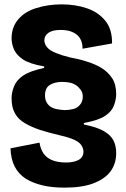

<svg xmlns="http://www.w3.org/2000/svg" viewBox="-20 -696 576 879"><path d="M275 163Q219 163 176 153Q130 142 98 122Q65 101 47 66Q30 33 28 -17L161 -43Q165 -15 179 6Q192 26 218 37Q245 48 282 48Q318 48 340 36Q362 24 362 -2Q362 -17 352 -32Q343 -45 320 -56Q296 -67 256 -76Q198 -90 164 -101Q125 -114 94 -132Q63 -150 48 -178Q33 -205 33 -246Q33 -272 44 -300Q55 -329 86 -350Q117 -371 182 -385V-392Q117 -403 85 -424Q54 -445 43 -472Q33 -498 33 -520Q33 -572 64 -608Q94 -643 146 -659Q200 -676 262 -676Q326 -676 378 -658Q431 -640 463 -600Q494 -561 493 -497L358 -473Q358 -502 346 -521Q334 -540 310 -550Q288 -559 258 -559Q221 -559 202 -546Q183 -533 183 -511Q183 -494 197 -478Q209 -464 237 -453Q264 -442 301 -433Q345 -425 378 -414Q417 -402 446 -384Q475 -366 494 -337Q512 -309 512 -264Q512 -242 502 -214Q492 -186 462 -166Q431 -145 364 -133V-126Q424 -114 455 -96Q488 -77 500 -52Q512 -27 512 4Q512 54 485 90Q459 124 406 144Q355 163 275 163ZM277 -192Q296 -192 316 -197Q333 -201 346 -216Q359 -231 359 -253Q359 -272 350 -284Q339 -299 328 -306Q314 -315 298 -318Q282 -321 264 -321Q230 -321 208 -307Q186 -293 186 -260Q186 -241 193 -228Q201 -214 212 -207Q225 -199 242 -196Q264 -192 277 -192Z"/></svg>

Font: Bricolage Grotesque 36pt ExtraBold
Style: Regular
Weight: 800
Designer: Mathieu Triay
Foundry: Atelier Triay
Version: Version 1.000;gftools[0.9.30]